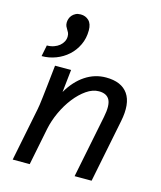

<svg xmlns="http://www.w3.org/2000/svg" viewBox="-114 -844 777 926"><g transform="rotate(15 275.0 -380.5)"><path d="M90.8 -265.1Q92.8 -274.4 95 -289.6Q97.2 -304.7 100.1 -330.3Q103 -356 107.4 -394.8Q111.8 -433.6 117.7 -490.2H197.8L185.5 -377Q219.7 -436 267.3 -467.5Q314.9 -499 370.6 -499Q448.2 -499 480.7 -452.1Q513.2 -405.3 494.6 -314L431.6 0H346.7L409.7 -313Q421.9 -372.6 408 -399.2Q394 -425.8 355 -425.8Q323.7 -425.8 292.7 -404.3Q261.7 -382.8 234.9 -348.4Q208 -314 188.2 -271Q168.5 -228 159.7 -185.1L122.6 0H37.6ZM54.2 -574.2Q73.2 -574.2 89.1 -579.8Q105 -585.4 116.2 -594.7Q127.4 -604 133.8 -616.2Q140.1 -628.4 140.1 -642.1Q140.1 -653.3 136.7 -660.4Q133.3 -667.5 129.2 -673.8Q125 -680.2 121.6 -687.5Q118.2 -694.8 118.2 -706.1Q118.2 -714.8 121.3 -724.6Q124.5 -734.4 131.3 -742.4Q138.2 -750.5 148.7 -755.9Q159.2 -761.2 173.8 -761.2Q198.2 -761.2 214.6 -745.4Q231 -729.5 231 -696.8Q231 -656.7 215.3 -623.8Q199.7 -590.8 173.6 -567.4Q147.5 -543.9 113.5 -531Q79.6 -518.1 43 -518.1ZM0 -490.2Z"/></g></svg>

Font: Code New Roman
Style: Italic
Weight: 400
Italic angle: -11°
Monospace: yes
Designer: Sam Radian
Foundry: Code New Roman
Version: Version 1.508 October 19, 2014